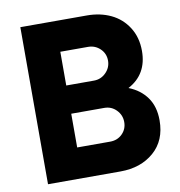

<svg xmlns="http://www.w3.org/2000/svg" viewBox="-83 -826 845 903"><g transform="rotate(-10 339.5 -375.0)"><path d="M524.9 -379.9Q580.1 -358.4 611.3 -314.7Q642.6 -271 642.6 -205.1Q642.6 -108.9 579.8 -54.4Q517.1 0 419.9 0H73.7V-750H391.1Q455.1 -750 505.9 -725.8Q556.6 -701.7 587.2 -653.6Q617.7 -605.5 617.7 -541Q617.7 -429.2 524.9 -379.9ZM452.6 -523.9Q452.6 -557.6 428.7 -580.6Q404.8 -603.5 371.1 -603.5H238.8V-442.4H371.1Q404.8 -442.4 428.7 -466.6Q452.6 -490.7 452.6 -523.9ZM396.5 -146.5Q431.2 -146.5 454.3 -169.4Q477.5 -192.4 477.5 -226.1Q477.5 -259.3 454.1 -283.4Q430.7 -307.6 396.5 -307.6H238.8V-146.5Z"/></g></svg>

Font: Now Alt
Style: Bold
Weight: 700
Designer: Alfredo Marco Pradil
Foundry: Alfredo Marco Pradil
Version: Version 1.002;PS 001.002;hotconv 1.0.88;makeotf.lib2.5.64775